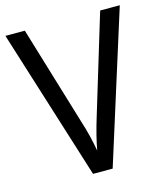

<svg xmlns="http://www.w3.org/2000/svg" viewBox="-108 -796 757 879"><g transform="rotate(-15 271.0 -357.0)"><path d="M542 -714 317 0H224L0 -714H92L233 -247Q246 -207 255 -169.5Q264 -132 270 -98Q282 -165 308 -249L449 -714Z"/></g></svg>

Font: Noto Sans Khmer SemiCondensed
Style: Regular
Weight: 400
Width: 4
Designer: Danh Hong and the Monotype Design Team
Foundry: Monotype Imaging Inc.
Version: Version 2.004; ttfautohint (v1.8.4.7-5d5b)